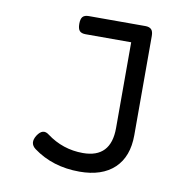

<svg xmlns="http://www.w3.org/2000/svg" viewBox="-70 -651 740 732"><g transform="rotate(10 300.0 -285.0)"><path d="M392.6 -579.6V-177.2Q392.6 -61.5 284.2 -61.5Q206.5 -61.5 143.6 -108.4Q119.1 -127.4 98.6 -96.2Q78.6 -64.5 104.5 -44.9Q179.7 10.7 283.7 10.7Q370.6 10.7 418.2 -34.2Q465.8 -79.1 465.8 -162.6V-546.4Q465.8 -564.5 458.3 -572Q450.7 -579.6 435.1 -579.6ZM216.3 -579.6Q199.7 -579.6 192.6 -571.5Q185.5 -563.5 185.5 -544.4Q185.5 -525.4 192.6 -517.3Q199.7 -509.3 216.3 -509.3H420.4V-579.6Z"/></g></svg>

Font: Courier Prime Code
Style: Regular
Weight: 400
Designer: Alan Dague-Greene
Foundry: Quote-Unquote Apps
Version: Version 3.18